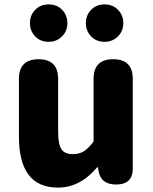

<svg xmlns="http://www.w3.org/2000/svg" viewBox="-20 -838 694 872"><path d="M243 14Q66 14 66 -217V-480Q66 -569 155 -569Q244 -569 244 -480V-239Q244 -182 260 -159Q275 -138 310 -138Q340 -138 361 -151Q382 -164 405 -196V-480Q405 -569 494 -569Q583 -569 583 -480V-284V-72Q583 0 507 0Q437 0 427 -64L425 -78H421Q344 14 243 14ZM201 -648Q164 -648 140 -672.5Q116 -697 116 -733Q116 -769 140 -793.5Q164 -818 201 -818Q238 -818 262 -793.5Q286 -769 286 -733Q286 -697 262 -673Q237 -648 201 -648ZM455 -648Q418 -648 394 -672.5Q370 -697 370 -733Q370 -769 394 -793.5Q418 -818 455 -818Q492 -818 516 -793.5Q540 -769 540 -733Q540 -697 516 -673Q491 -648 455 -648Z"/></svg>

Font: GenSenRounded TW H
Style: Regular
Weight: 900
Version: Version 1.501;PS 1;hotconv 16.6.51;makeotf.lib2.5.65220